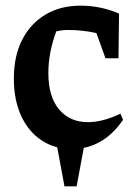

<svg xmlns="http://www.w3.org/2000/svg" viewBox="-20 -517 484 679"><path d="M234 10Q173 10 126.5 -21Q80 -52 54.5 -108Q29 -164 29 -239Q29 -319 58.5 -376.5Q88 -434 141 -465.5Q194 -497 265 -497Q336 -497 401 -469L399 -311H353L321 -400Q273 -411 220 -411Q199 -411 179 -406Q151 -331 151 -259Q151 -175 189 -130Q227 -85 291 -85Q343 -85 406 -115L415 -93Q344 10 234 10ZM208 142 177 -25H282L251 142Z"/></svg>

Font: Piazzolla SemiBold
Style: Regular
Weight: 600
Designer: Juan Pablo del Peral
Foundry: Huerta Tipografica
Version: Version 1.330